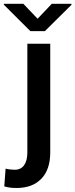

<svg xmlns="http://www.w3.org/2000/svg" viewBox="-62 -753 387 987"><path d="M78.6 -528.3H196.3V30.3Q196.3 118.7 150.4 166Q104.5 213.4 23.4 213.4Q6.3 213.4 -8.5 211.7Q-23.4 210 -40 205.1L-33.2 113.8Q-23.9 116.7 -9.8 118.2Q4.4 119.6 14.6 119.6Q44.9 119.6 61.8 96.4Q78.6 73.2 78.6 30.3ZM58.1 -733.4 131.3 -656.7 204.1 -733.4H305.2V-728L168.5 -592.8H94.2L-42 -728.5V-733.4Z"/></svg>

Font: Vazirmatn UI FD Medium
Style: Regular
Weight: 500
Designer: Saber Rastikerdar
Foundry: Saber Rastikerdar
Version: Version 33.003